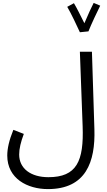

<svg xmlns="http://www.w3.org/2000/svg" viewBox="-20 -1070 735 1322"><path d="M530 -848 589 -854C605 -896 656 -1004 670 -1031L625 -1050C616 -1034 583 -963 561 -910C540 -953 504 -1024 489 -1048L443 -1023C468 -981 512 -888 530 -848ZM30 1C30 160 169 232 310 232C572 232 637 44 630 -180L613 -714H530L549 -201C558 40 508 150 313 150C193 150 112 91 112 -6C112 -46 123 -92 144 -148L72 -176C43 -105 30 -47 30 1Z"/></svg>

Font: Noto Sans Arabic
Style: Regular
Weight: 400
Designer: Monotype Design Team, Nadine Chahine, Nizar Qandah and Khaled Hosny
Foundry: Monotype Imaging Inc.
Version: Version 2.012